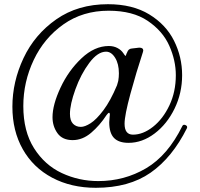

<svg xmlns="http://www.w3.org/2000/svg" viewBox="-20 -826 951 914"><path d="M871 -221Q871 -218 870 -216Q800 -76 697 -4Q594 68 436 68Q319 68 228.5 20Q138 -28 88.5 -115.5Q39 -203 39 -318Q39 -437 92 -549.5Q145 -662 248 -734Q351 -806 494 -806Q611 -806 690.5 -757.5Q770 -709 808.5 -632Q847 -555 847 -468Q847 -383 811 -309Q775 -235 716 -190.5Q657 -146 592 -146Q545 -146 522.5 -169.5Q500 -193 500 -244Q500 -251 502 -271L503 -280Q503 -289 499 -289Q495 -289 487 -278Q455 -229 414 -194Q373 -159 326 -159Q277 -159 253.5 -192Q230 -225 230 -268Q230 -327 268 -408.5Q306 -490 368 -548.5Q430 -607 498 -607Q521 -607 539 -597.5Q557 -588 567 -573Q572 -565 575.5 -561.5Q579 -558 580 -564Q581 -567 582 -570Q583 -573 585 -576Q591 -594 607 -595L641 -599H645Q653 -599 657.5 -595.5Q662 -592 662 -585L660 -577Q629 -483 601 -380Q573 -277 573 -237Q573 -185 613 -185Q661 -185 708.5 -222.5Q756 -260 786.5 -324.5Q817 -389 817 -468Q817 -538 786 -608Q755 -678 683.5 -726.5Q612 -775 497 -775Q374 -775 282 -710Q190 -645 140.5 -540.5Q91 -436 91 -321Q91 -201 142 -120.5Q193 -40 274.5 -2Q356 36 448 36Q572 36 675.5 -25Q779 -86 848 -226Q851 -232 857 -232Q861 -232 866 -229Q871 -226 871 -221ZM537 -420 543 -441Q546 -459 546 -477Q546 -522 528 -551Q510 -580 485 -580Q445 -580 405 -526.5Q365 -473 339 -401Q313 -329 313 -284Q313 -252 327.5 -237Q342 -222 365 -222Q384 -222 411.5 -239.5Q439 -257 472.5 -301.5Q506 -346 537 -420Z"/></svg>

Font: Shippori Mincho B1 Medium
Style: Regular
Weight: 500
Designer: FONTDASU
Foundry: FONTDASU / Google Inc. / but / Adobe
Version: Version 3.110; ttfautohint (v1.8.3)